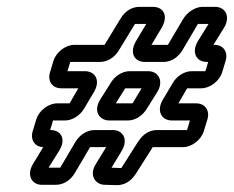

<svg xmlns="http://www.w3.org/2000/svg" viewBox="-20 -604 683 561"><path d="M378.6 -486C356.6 -450 372.3 -423 403.3 -423H457.3C478.3 -423 499.7 -434 514.6 -460L558.3 -534H589.3L557.7 -483C538.6 -450 554.3 -423 584.3 -423H588.3L580.1 -396H540.1C517.1 -396 495.2 -380 484.4 -361L455.4 -312C436.6 -280 452 -252 482 -252H535L526.5 -224H438.5C417.5 -224 398.1 -213 382.8 -189L334.5 -113L305.9 -114L336.1 -164C355.2 -197 339.5 -224 309.5 -224H256.5C235.5 -224 213.8 -212 199.5 -188L155.9 -114H121.9L153.1 -164C174.5 -198 157.5 -224 128.5 -224H126.5L135 -252H170C191 -252 213.3 -266 225.4 -286C235.9 -304 246.1 -321 254.4 -335C274.8 -369 258.1 -396 228.1 -396H177.1L185.3 -423H272.3C293.3 -423 315.3 -436 328 -458L374.3 -534H407.3ZM136.2 -426 126.2 -393C118.2 -367 132.8 -346 158.8 -346H208.8L183.3 -302H147.3C121.3 -302 93.9 -281 86 -255L75.6 -221C67.9 -196 81.5 -175 106.2 -174L75.9 -124C57.1 -92 72.6 -64 102.6 -64H142.6C162.6 -64 184.6 -74 199.6 -100L243.2 -174H290.2L260.2 -125C239.1 -92 258.6 -64 286.6 -64L321.3 -63C341.3 -63 362 -72 378 -98L426.2 -174H514.2C540.2 -174 567.6 -195 575.6 -221L586 -255C593.9 -281 579.3 -302 553.3 -302H501.3L526.8 -346H567.8C593.8 -346 621.2 -367 629.2 -393L639.2 -426C647.2 -452 632.6 -473 606.6 -473H603.6L635.2 -524C654 -556 638.5 -584 608.5 -584H571.5C551.5 -584 527 -569 514.2 -547L470.6 -473H422.6L451.3 -521C473.3 -557 458.5 -584 426.5 -584H387.5C367.5 -584 346.5 -574 331.8 -549L285.6 -473H197.6C171.6 -473 144.2 -452 136.2 -426ZM439.4 -335C458.9 -366 444.1 -396 413.1 -396H359.1C338.1 -396 316.1 -383 303.7 -362L272.7 -313C251 -278 272 -252 299 -252H354C375 -252 397.3 -266 410.1 -288ZM393.8 -346 367.3 -302H318.3L345.8 -346Z"/></svg>

Font: DIN Rundschrift
Style: EngKontKu
Weight: 400
Width: 3
Version: Version 1.027